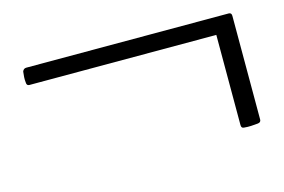

<svg xmlns="http://www.w3.org/2000/svg" viewBox="-54 -518 777 526"><g transform="rotate(-15 335.0 -255.0)"><path d="M38 -404Q41 -412 49 -412H623Q631 -412 631 -403V-109Q631 -101 622 -100Q612 -99 602.5 -98.5Q593 -98 583 -99Q575 -99 575 -108V-364H45Q37 -364 37 -373Q36 -381 36.5 -388.5Q37 -396 38 -404Z"/></g></svg>

Font: Hahmlet Light
Style: Regular
Weight: 300
Designer: Minjoo Ham & Mark Frömberg
Foundry: hypertype
Version: Version 1.002